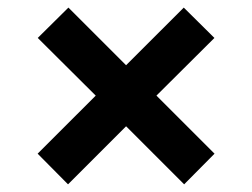

<svg xmlns="http://www.w3.org/2000/svg" viewBox="-20 -481 658 501"><path d="M78.2 -80 229.8 -231.5 78.5 -382 158.5 -461.2 309 -310.8 459.5 -461.2 539.5 -382 388.2 -231.5 539.8 -80 460.5 0 309 -151.5 157.5 0Z"/></svg>

Font: Trafiko Sans Variable
Style: Regular
Weight: 400
Designer: Gumpita Rahayu / Trafiko
Foundry: Tokotype / Trafiko
Version: Version 0.001;FEAKit 1.0